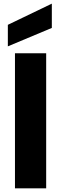

<svg xmlns="http://www.w3.org/2000/svg" viewBox="-20 -1032 335 1052"><path d="M233 -740V0H62V-740ZM264 -879 23 -778V-896L264 -1012Z"/></svg>

Font: MSTAGE
Style: Bold
Weight: 700
Designer: Ninad Kale (Devanagari), Jonny Pinhorn (Latin)
Foundry: Indian Type Foundry
Version: 4.004